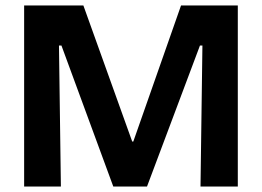

<svg xmlns="http://www.w3.org/2000/svg" viewBox="-20 -680 954 700"><path d="M68 0V-660H284L462 -164H466L640 -660H847V0H711L718 -514H709L516 0H393L204 -514H195L202 0Z"/></svg>

Font: Bricolage Grotesque 18pt
Style: Bold
Weight: 700
Designer: Mathieu Triay
Foundry: Atelier Triay
Version: Version 1.000;gftools[0.9.30]